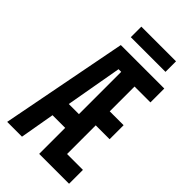

<svg xmlns="http://www.w3.org/2000/svg" viewBox="-259 -939 1018 1018"><g transform="rotate(45 250.0 -430.0)"><path d="M160 -781H420V-860H160ZM14 0H125L159 -195H254V0H478V-104H359V-319H463V-424H359V-610H478V-714H152ZM234 -615H254V-298H178Z"/></g></svg>

Font: Noto Sans Mono ExtraCondensed SemiBold
Style: Regular
Weight: 600
Width: 2
Designer: Monotype Design Team
Foundry: Monotype Imaging Inc.
Version: Version 2.014